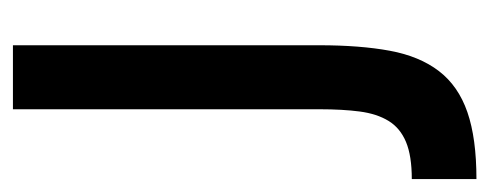

<svg xmlns="http://www.w3.org/2000/svg" viewBox="-307 -264 757 297"><g transform="rotate(-90 71.5 -115.5)"><path d="M150 0Q150 63 141.5 109Q133 155 110 185Q87 215 46.5 229Q6 243 -57 243V143Q-21 143 0.5 134Q22 125 33 107Q44 89 47.5 62.5Q51 36 51 0V-474H150Z"/></g></svg>

Font: RailwayAlternate
Style: Regular
Weight: 400
Version: 1.000